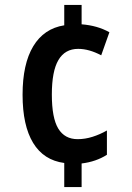

<svg xmlns="http://www.w3.org/2000/svg" viewBox="-20 -744 531 774"><path d="M309 -646Q373 -641 421 -614L388 -521Q339 -547 295 -547Q242 -547 215.5 -502Q189 -457 189 -363Q189 -268 215 -225.5Q241 -183 293 -183Q323 -183 353 -192.5Q383 -202 411 -218V-120Q367 -92 309 -85V10H239V-87Q156 -98 113.5 -168Q71 -238 71 -362Q71 -486 114 -557.5Q157 -629 239 -642V-724H309Z"/></svg>

Font: Noto Sans Lao Looped Condensed SemiBold
Style: Regular
Weight: 600
Width: 3
Designer: Mark Frömberg, Ben Mitchell
Foundry: The Fontpad Ltd
Version: Version 1.002; ttfautohint (v1.8.4.7-5d5b)